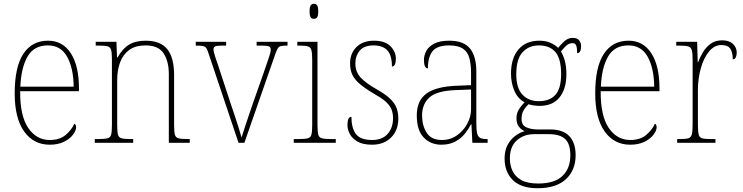

<svg xmlns="http://www.w3.org/2000/svg" viewBox="-20 -758 3943 1019"><path d="M244 10Q158 10 108 -60.5Q58 -131 58 -262Q58 -403 104 -472.5Q150 -542 235 -542Q313 -542 356 -475Q399 -408 399 -290V-274H87Q86 -144 129.5 -79.5Q173 -15 244 -15Q296 -15 327.5 -41Q359 -67 375 -102Q384 -96 384 -82Q384 -66 368 -44Q352 -22 320.5 -6Q289 10 244 10ZM371 -298Q370 -396 336.5 -456.5Q303 -517 234 -517Q160 -517 126 -457.5Q92 -398 88 -298Z M483 0V-20H501Q535 -20 550.5 -24Q566 -28 570 -44Q574 -60 574 -95V-442Q574 -476 570 -492Q566 -508 551.5 -512Q537 -516 507 -516H488V-536H598L601 -453H604Q630 -500 665 -521Q700 -542 752 -542Q832 -542 868 -497Q904 -452 904 -359V-95Q904 -60 908 -44Q912 -28 927.5 -24Q943 -20 976 -20H987V0H876V-365Q876 -432 848.5 -474.5Q821 -517 753 -517Q699 -517 666 -493Q633 -469 617.5 -427.5Q602 -386 602 -334V-95Q602 -60 606 -44Q610 -28 625.5 -24Q641 -20 675 -20H687V0Z M1089 -468Q1082 -491 1076 -501Q1070 -511 1057.5 -513.5Q1045 -516 1019 -516V-536H1180V-516H1159Q1130 -516 1121.5 -511.5Q1113 -507 1113 -496Q1113 -484 1122 -457Q1131 -430 1139 -407L1206 -203Q1216 -174 1227 -140.5Q1238 -107 1247.5 -77Q1257 -47 1262 -28Q1268 -47 1282.5 -92Q1297 -137 1322 -209L1377 -365Q1395 -419 1406 -449.5Q1417 -480 1417 -495Q1417 -506 1408.5 -511Q1400 -516 1370 -516H1342V-536H1506V-516H1504Q1482 -516 1471 -513.5Q1460 -511 1454 -501Q1448 -491 1440 -468L1277 0H1246Z M1646 -658Q1635 -658 1629 -666Q1623 -674 1623 -698Q1623 -721 1629 -729.5Q1635 -738 1646 -738Q1657 -738 1663 -729.5Q1669 -721 1669 -698Q1669 -674 1663 -666Q1657 -658 1646 -658ZM1539 0V-20H1564Q1598 -20 1613.5 -24Q1629 -28 1633 -44Q1637 -60 1637 -95V-438Q1637 -474 1633 -490.5Q1629 -507 1615 -511.5Q1601 -516 1572 -516H1558V-536H1665V-95Q1665 -60 1669 -44Q1673 -28 1688.5 -24Q1704 -20 1738 -20H1762V0Z M1955 10Q1905 10 1876.5 -7Q1848 -24 1836 -48Q1824 -72 1824 -94Q1824 -138 1845 -138Q1845 -80 1868.5 -47.5Q1892 -15 1955 -15Q2009 -15 2037.5 -47.5Q2066 -80 2066 -131Q2066 -154 2059 -174Q2052 -194 2032.5 -213.5Q2013 -233 1974 -255Q1923 -285 1893 -309.5Q1863 -334 1850.5 -360Q1838 -386 1838 -422Q1838 -475 1872 -508.5Q1906 -542 1965 -542Q2024 -542 2052.5 -512.5Q2081 -483 2081 -447Q2081 -405 2060 -405Q2060 -466 2035 -491.5Q2010 -517 1963 -517Q1912 -517 1889 -489Q1866 -461 1866 -421Q1866 -376 1895 -345.5Q1924 -315 1981 -283Q2027 -257 2051.5 -233Q2076 -209 2085 -184Q2094 -159 2094 -129Q2094 -66 2055.5 -28Q2017 10 1955 10Z M2322 10Q2266 10 2229 -28Q2192 -66 2192 -146Q2192 -224 2243.5 -261.5Q2295 -299 2405 -303L2480 -306V-371Q2480 -417 2471 -450Q2462 -483 2436.5 -500Q2411 -517 2364 -517Q2300 -517 2275.5 -486Q2251 -455 2251 -395Q2230 -395 2230 -440Q2230 -464 2242.5 -487.5Q2255 -511 2284.5 -526.5Q2314 -542 2364 -542Q2441 -542 2474.5 -500.5Q2508 -459 2508 -379V-107Q2508 -70 2512 -51.5Q2516 -33 2527.5 -26.5Q2539 -20 2563 -20H2568V0H2487L2482 -99H2480Q2468 -75 2448 -49.5Q2428 -24 2397 -7Q2366 10 2322 10ZM2325 -15Q2370 -15 2405 -39.5Q2440 -64 2460 -101.5Q2480 -139 2480 -178V-283L2403 -280Q2300 -277 2260 -241.5Q2220 -206 2220 -145Q2220 -92 2244.5 -53.5Q2269 -15 2325 -15Z M2833 241Q2746 241 2702 198Q2658 155 2658 83Q2658 40 2674.5 10Q2691 -20 2716 -38Q2741 -56 2765 -62Q2747 -69 2734 -85.5Q2721 -102 2721 -131Q2721 -159 2736.5 -181.5Q2752 -204 2764 -215Q2727 -235 2709.5 -277Q2692 -319 2692 -367Q2692 -449 2731.5 -495.5Q2771 -542 2843 -542Q2876 -542 2901 -531Q2926 -520 2942 -504Q2955 -520 2974.5 -538.5Q2994 -557 3020 -557Q3043 -557 3053.5 -544Q3064 -531 3064 -513Q3064 -476 3043 -476Q3043 -504 3038 -516.5Q3033 -529 3019 -529Q3001 -529 2987.5 -517.5Q2974 -506 2957 -485Q2969 -466 2977.5 -436Q2986 -406 2986 -363Q2986 -287 2950 -241.5Q2914 -196 2843 -196Q2832 -196 2812.5 -198.5Q2793 -201 2786 -205Q2770 -191 2759 -172.5Q2748 -154 2748 -126Q2748 -94 2773 -82.5Q2798 -71 2834 -71H2899Q2968 -71 3001.5 -35.5Q3035 0 3035 66Q3035 145 2983.5 193Q2932 241 2833 241ZM2840 -221Q2897 -221 2927.5 -254.5Q2958 -288 2958 -365Q2958 -447 2927.5 -482Q2897 -517 2840 -517Q2787 -517 2753.5 -481Q2720 -445 2720 -364Q2720 -291 2752.5 -256Q2785 -221 2840 -221ZM2836 216Q2923 216 2965 176Q3007 136 3007 66Q3007 6 2979.5 -20Q2952 -46 2893 -46H2815Q2760 -46 2723 -13Q2686 20 2686 83Q2686 119 2700 149Q2714 179 2746.5 197.5Q2779 216 2836 216Z M3325 10Q3239 10 3189 -60.5Q3139 -131 3139 -262Q3139 -403 3185 -472.5Q3231 -542 3316 -542Q3394 -542 3437 -475Q3480 -408 3480 -290V-274H3168Q3167 -144 3210.5 -79.5Q3254 -15 3325 -15Q3377 -15 3408.5 -41Q3440 -67 3456 -102Q3465 -96 3465 -82Q3465 -66 3449 -44Q3433 -22 3401.5 -6Q3370 10 3325 10ZM3452 -298Q3451 -396 3417.5 -456.5Q3384 -517 3315 -517Q3241 -517 3207 -457.5Q3173 -398 3169 -298Z M3574 0V-20H3589Q3619 -20 3633 -24Q3647 -28 3651.5 -44.5Q3656 -61 3656 -97V-441Q3656 -476 3651.5 -492Q3647 -508 3631.5 -512Q3616 -516 3581 -516H3569V-536H3680L3683 -428H3685Q3695 -455 3711.5 -482Q3728 -509 3752.5 -526.5Q3777 -544 3813 -544Q3850 -544 3870 -525Q3890 -506 3890 -479Q3890 -464 3885 -453.5Q3880 -443 3869 -443Q3869 -481 3855.5 -500Q3842 -519 3808 -519Q3771 -519 3742.5 -484Q3714 -449 3699 -394Q3684 -339 3684 -280V-97Q3684 -61 3688 -44.5Q3692 -28 3706.5 -24Q3721 -20 3751 -20H3777V0Z"/></svg>

Font: Noto Serif Bengali SemiCondensed Thin
Style: Regular
Weight: 100
Width: 4
Designer: Juan Bruce, Universal Thirst, Indian Type Foundry and the Monotype Design Team.
Foundry: Monotype Imaging Inc.
Version: Version 2.003; ttfautohint (v1.8.4.7-5d5b)